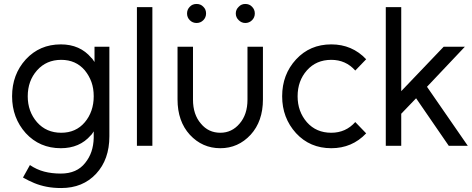

<svg xmlns="http://www.w3.org/2000/svg" viewBox="-20 -736 2382 969"><path d="M287 -512Q180 -512 110 -436Q41 -360 41 -250Q41 -141 110 -64Q180 12 287 12Q382 12 438 -53Q443 -57 446 -62.5Q449 -68 453 -73Q453 -63 453 -56.5Q453 -50 453 -40Q452 -2 441.5 29Q431 60 410 86Q368 140 287 140Q241 140 203 130Q165 120 131 97L96 160Q124 176 153 188Q182 200 215.5 206.5Q249 213 289 213Q398 213 465 141Q532 69 532 -48V-500H457V-423Q453 -428 449.5 -434Q446 -440 441 -444Q384 -512 287 -512ZM289 -434Q363 -434 408 -381Q430 -354 441.5 -322Q453 -290 453 -250Q453 -211 441.5 -178Q430 -145 408 -119Q363 -66 289 -66Q214 -66 167 -119Q120 -173 120 -250Q120 -328 167 -381Q214 -434 289 -434Z M671 -700V0H749V-700Z M972 -716Q951 -716 938 -702Q924 -688 924 -668Q924 -648 938 -634Q952 -620 972 -620Q992 -620 1006 -634Q1020 -648 1020 -668Q1020 -689 1006 -702Q993 -716 972 -716ZM1218 -716Q1198 -716 1185 -702Q1170 -688 1170 -668Q1170 -648 1185 -634Q1199 -620 1218 -620Q1238 -620 1252 -634Q1266 -648 1266 -668Q1266 -688 1252 -702Q1239 -716 1218 -716ZM876 -500V-234Q876 -124 938 -56Q1001 12 1092 12Q1182 12 1245 -56Q1307 -124 1307 -234V-500H1229V-233Q1229 -158 1189 -112Q1150 -66 1092 -66Q1032 -66 994 -112Q954 -158 954 -233V-500Z M1652 -512Q1544 -512 1474 -436Q1404 -360 1404 -250Q1404 -141 1474 -64Q1544 12 1652 12Q1757 12 1828 -63L1773 -120Q1725 -66 1652 -66Q1576 -66 1529 -119Q1482 -173 1482 -250Q1482 -328 1529 -381Q1576 -434 1652 -434Q1725 -434 1773 -380L1828 -437Q1757 -512 1652 -512Z M1927 0H2005V-162L2080 -240L2245 0H2341L2135 -298L2326 -500H2219L2005 -276V-700H1927Z"/></svg>

Font: Unageo
Style: Regular
Weight: 400
Designer: Richard Sepsi
Foundry: Richard Sepsi
Version: Version 2.000